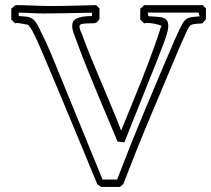

<svg xmlns="http://www.w3.org/2000/svg" viewBox="-20 -718 832 756"><path d="M363.3 7.8Q357.4 -5.9 345.2 -35.6Q333 -65.4 316.7 -105Q300.3 -144.5 281 -190.9Q261.7 -237.3 241.9 -284.7Q222.2 -332 203.4 -377.2Q184.6 -422.4 168.7 -459.5Q152.8 -496.6 141.8 -522.7Q130.9 -548.8 126.5 -557.6Q118.2 -574.7 109.4 -592.5Q100.6 -610.4 86.4 -624.5Q93.8 -620.1 89.4 -620.6Q85 -621.1 75.7 -623Q66.4 -625 55.7 -626.7Q44.9 -628.4 39.6 -626L24.4 -641.1V-683.6Q28.3 -687.5 32.5 -690.7Q36.6 -693.8 41 -697.8Q76.2 -697.8 111.6 -696Q147 -694.3 182.1 -694.3Q226.6 -694.3 270.5 -695.6Q314.5 -696.8 358.9 -697.8Q364.7 -690.9 371.6 -685.1V-642.6Q367.2 -637.2 364.7 -634Q362.3 -630.9 358.9 -628.9Q355.5 -627 349.6 -626.5Q343.8 -626 332.5 -626Q327.1 -626 320.3 -625.7Q313.5 -625.5 307.4 -624.5Q301.3 -623.5 297.1 -621.6Q293 -619.6 293 -615.7Q293 -605 298.6 -592.8Q304.2 -580.6 307.1 -571.8Q324.2 -524.9 343 -479.7Q361.8 -434.6 380.9 -389.2Q399.9 -343.8 419.2 -297.9Q438.5 -252 457 -203.6Q483.4 -269.5 511 -336.2Q538.6 -402.8 564 -470.2Q577.1 -505.4 589.8 -540.8Q602.5 -576.2 613.8 -612.3Q619.6 -614.3 612.8 -617.4Q606 -620.6 594.2 -623.3Q582.5 -626 569.1 -627.2Q555.7 -628.4 547.4 -626L532.2 -641.1V-683.6Q536.1 -687.5 540.3 -690.7Q544.4 -693.8 548.8 -697.8H778.3Q784.2 -690.9 791 -685.1V-642.6Q787.1 -638.2 783.9 -634Q780.8 -629.9 776.9 -626Q766.1 -625 752.9 -624.3Q739.7 -623.5 730 -618.7Q722.7 -611.3 717.3 -599.1Q711.9 -586.9 708 -578.6Q700.2 -562 692.9 -545.4Q685.5 -528.8 678.7 -512.2Q624 -382.3 570.1 -253.9Q516.1 -125.5 465.8 6.3Q462.4 9.3 459.2 12.2Q456.1 15.1 452.1 18.1H377.9ZM383.8 -11.2H441.4Q494.6 -150.9 551.8 -287.4Q608.9 -423.8 668 -561.5Q678.7 -585.4 686 -600.8Q693.4 -616.2 699.2 -626Q705.1 -635.7 710.7 -640.6Q716.3 -645.5 723.6 -647.9Q731 -650.4 741 -651.4Q751 -652.3 766.1 -653.8L761.7 -668.5H561.5Q563 -661.6 563.2 -658.4Q563.5 -655.3 565.2 -654.3Q566.9 -653.3 572 -653.6Q577.1 -653.8 587.9 -652.8Q599.6 -651.9 609.6 -650.9Q619.6 -649.9 627 -646.2Q634.3 -642.6 638.4 -635.5Q642.6 -628.4 642.6 -615.7Q642.6 -605 638.9 -591.3Q635.3 -577.6 630.1 -563Q625 -548.3 619.1 -533.4Q613.3 -518.6 608.4 -505.9Q606.9 -502 601.1 -486.6Q595.2 -471.2 585.9 -448.5Q576.7 -425.8 565.4 -397.5Q554.2 -369.1 542.2 -339.1Q530.3 -309.1 518.6 -280Q506.8 -251 497.1 -226.3Q487.3 -201.7 480 -183.3Q472.7 -165 469.7 -157.7Q462.9 -158.7 456.3 -159.2Q449.7 -159.7 442.9 -160.6Q398.4 -266.6 356.2 -367.2Q314 -467.8 279.8 -561Q274.9 -574.2 269.5 -588.9Q264.2 -603.5 264.2 -616.2Q264.2 -625.5 267.8 -632.6Q271.5 -639.6 280.5 -644.5Q289.6 -649.4 304.7 -652.1Q319.8 -654.8 342.3 -654.8V-668Q341.3 -668 330.6 -667.7Q319.8 -667.5 303 -667.2Q286.1 -667 265.4 -666.5Q244.6 -666 223.9 -665.8Q203.1 -665.5 184.3 -665.3Q165.5 -665 152.3 -665Q127.4 -665 103 -666.5Q78.6 -668 53.7 -668.5V-654.8Q66.4 -653.8 80.6 -652.8Q94.7 -651.9 106 -645Q112.3 -641.6 117.2 -635.5Q122.1 -629.4 126.2 -622.6Q130.4 -615.7 133.8 -608.4Q137.2 -601.1 140.1 -595.2Q163.1 -549.8 182.6 -502.9Z"/></svg>

Font: XB Kayhan Pook
Style: Regular
Weight: 700
Designer: Behnam
Foundry: Irmug
Version: Version 7.300 2009